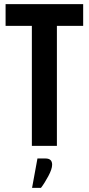

<svg xmlns="http://www.w3.org/2000/svg" viewBox="-20 -705 429 928"><path d="M382 -685V-580H255V0H134V-580H7V-685ZM200 61Q232 61 232 91Q232 112 213.5 146.5Q195 181 178 203H135L161 61Z"/></svg>

Font: Khand Semibold
Style: Regular
Weight: 600
Designer: Devanagari: Sanchit Sawaria, Jyotish Sonowal; Latin: Satya Rajpurohit
Foundry: Indian Type Foundry
Version: Version 1.100;PS 1.0;hotconv 1.0.78;makeotf.lib2.5.61930; tt